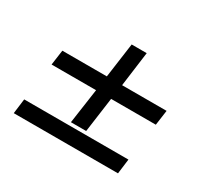

<svg xmlns="http://www.w3.org/2000/svg" viewBox="-108 -643 847 796"><g transform="rotate(30 316.0 -245.5)"><path d="M331 -86H258L282 -253H69L79 -325H292L315 -491H387L365 -325H578L568 -253H354ZM43 -71H542L533 0H34Z"/></g></svg>

Font: Rosario Medium
Style: Italic
Weight: 500
Italic angle: -8.05°
Version: Version 1.201